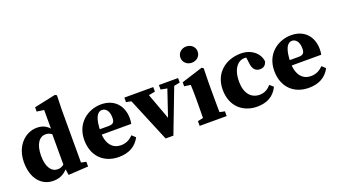

<svg xmlns="http://www.w3.org/2000/svg" viewBox="-63 -1245 3109 1773"><g transform="rotate(-20 1491.0 -358.5)"><path d="M228.4 15.2C301.2 15.2 354.5 -17.1 399.1 -86.4H427.4L415.5 -156.2C384 -107.3 350.4 -71.6 302.3 -71.6C240.8 -71.6 198.1 -129.4 198.1 -239.3C198.1 -357.6 244.3 -414 304.9 -414C345.8 -414 374.3 -390 413.5 -342.7L423.5 -410.6H396.9C359.3 -468.7 317.2 -498.5 248.9 -498.5C136 -498.5 28.7 -400.2 28.7 -237.3C28.7 -74.3 115 15.2 228.4 15.2ZM376.8 11.4 572.4 0V-46.5L523.3 -56.7V-576.3L527.3 -716.1L511.1 -726.3L299.7 -681.3V-639.1L369.8 -629.1V-420.4L363.9 -409.5V-77.6L376.8 11.4Z M871.8 15.2C968.6 15.2 1040.5 -23.3 1081.6 -101.6L1047 -134C1016.8 -102.8 979.7 -80.3 925.8 -80.3C851 -80.3 790.7 -135.3 790.7 -257.3C790.7 -401.7 828.6 -447.1 870.2 -447.1C906.5 -447.1 937.9 -414.5 937.9 -348.9C937.9 -304.3 925.5 -286.3 877.5 -286.3H690V-233.5H1081.4C1085.4 -250.1 1086.9 -265.8 1086.9 -287.3C1086.9 -408.3 1012.1 -498.5 880.3 -498.5C751.2 -498.5 622.7 -408.1 622.7 -241.4C622.7 -80 726.3 15.2 871.8 15.2Z M1333.8 1.7H1410.2L1595.8 -483.4H1525.9L1410.6 -142.9H1430.2L1304.8 -483.4H1131.8L1333.8 1.7ZM1104.8 -438.9 1195.6 -421.2H1297.8L1388.8 -438.9V-483.4H1104.8V-438.9ZM1444.1 -438.9 1527.5 -423.3H1550.4L1632.7 -438.9V-483.4H1444.1V-438.9Z M1668.9 0H1934.3V-46.5L1837.2 -66.5H1761.6L1668.9 -46.5V0ZM1721.1 0H1885.9C1883.9 -45 1882.9 -148 1882.9 -210V-342.7L1885.9 -487.8L1868.8 -498.5L1659.3 -432.1V-392.7L1721.1 -383.7C1723.1 -343.7 1724.1 -312.7 1724.1 -257.7V-210C1724.1 -148 1723.1 -45 1721.1 0ZM1801.8 -572.6C1848.9 -572.6 1886.6 -605.8 1886.6 -652.2C1886.6 -698.8 1848.9 -731.8 1801.8 -731.8C1754.7 -731.8 1717.1 -698.8 1717.1 -652.2C1717.1 -605.8 1754.7 -572.6 1801.8 -572.6Z M2231.8 15.2C2326.5 15.2 2398.5 -23.6 2437 -105.2L2402.2 -135.9C2373.4 -102.5 2337.5 -80.3 2289.6 -80.3C2205.7 -80.3 2150.3 -143.5 2150.3 -258.7C2150.3 -393.9 2213 -447.1 2270.4 -447.1C2302 -447.1 2328.1 -440.1 2359.2 -425.7L2286.5 -467L2295.6 -395.6C2300.5 -325.1 2332.9 -300.8 2372.4 -300.8C2408.3 -300.8 2429 -317.1 2439.8 -352.9C2432.6 -432.7 2358.6 -498.5 2253 -498.5C2103.7 -498.5 1982.8 -403.8 1982.8 -240.3C1982.8 -72.2 2095.5 15.2 2231.8 15.2Z M2738.8 15.2C2835.6 15.2 2907.5 -23.3 2948.6 -101.6L2914 -134C2883.8 -102.8 2846.7 -80.3 2792.8 -80.3C2718 -80.3 2657.7 -135.3 2657.7 -257.3C2657.7 -401.7 2695.6 -447.1 2737.2 -447.1C2773.5 -447.1 2804.9 -414.5 2804.9 -348.9C2804.9 -304.3 2792.5 -286.3 2744.5 -286.3H2557V-233.5H2948.4C2952.4 -250.1 2953.9 -265.8 2953.9 -287.3C2953.9 -408.3 2879.1 -498.5 2747.3 -498.5C2618.2 -498.5 2489.7 -408.1 2489.7 -241.4C2489.7 -80 2593.3 15.2 2738.8 15.2Z"/></g></svg>

Font: Source Serif Variable
Style: Regular
Weight: 389
Designer: Frank Grießhammer
Foundry: Adobe Systems Incorporated
Version: Version 3.001;hotconv 1.0.111;makeotfexe 2.5.65597